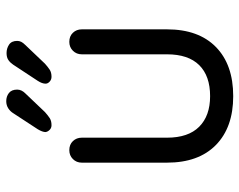

<svg xmlns="http://www.w3.org/2000/svg" viewBox="-96 -663 767 615"><g transform="rotate(-90 287.5 -355.5)"><path d="M461 -517Q479 -517 490 -505.5Q501 -494 501 -477V-204Q501 -103 444.5 -47.5Q388 8 287 8Q187 8 130.5 -47.5Q74 -103 74 -204V-477Q74 -494 85.5 -505.5Q97 -517 114 -517Q132 -517 143 -505.5Q154 -494 154 -477V-204Q154 -136 189 -101Q224 -66 287 -66Q352 -66 386.5 -101Q421 -136 421 -204V-477Q421 -494 432.5 -505.5Q444 -517 461 -517ZM194 -574Q185 -574 179 -580Q173 -586 172 -593Q172 -603 181 -618L232 -696Q238 -706 248 -712.5Q258 -719 271 -719Q286 -719 297 -710.5Q308 -702 308 -684Q308 -677 305 -670.5Q302 -664 296 -658L236 -595Q226 -586 217 -580Q208 -574 194 -574ZM349 -574Q340 -574 333.5 -580Q327 -586 327 -593Q327 -604 336 -618L388 -697Q394 -706 402.5 -712Q411 -718 425 -718Q440 -718 452 -710Q464 -702 464 -684Q464 -677 461 -671Q458 -665 451 -658L391 -595Q381 -586 372 -580Q363 -574 349 -574Z"/></g></svg>

Font: Quicksand Light Medium
Style: Regular
Weight: 500
Version: Version 3.006